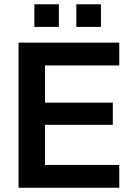

<svg xmlns="http://www.w3.org/2000/svg" viewBox="-20 -880 628 900"><path d="M66.9 0V-680.2H539.1V-573.2H190.9V-398.9H508.8V-294.9H190.9V-106.9H539.1V0ZM141.1 -753.9V-859.9H255.9V-753.9ZM337.9 -753.9V-859.9H453.1V-753.9Z"/></svg>

Font: TASA Orbiter Text SemiBold
Style: Regular
Weight: 600
Designer: Weizhong Zhang
Version: Version 1.000;Glyphs 3.1.2 (3151)